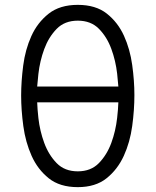

<svg xmlns="http://www.w3.org/2000/svg" viewBox="-20 -760 640 790"><path d="M300 10Q226 10 180.5 -26.5Q135 -63 110 -119Q85 -175 76 -241Q67 -307 67 -367Q67 -425 75.5 -490.5Q84 -556 109 -611.5Q134 -667 180 -703.5Q226 -740 300 -740Q374 -740 419.5 -704Q465 -668 490 -613Q515 -558 524 -492.5Q533 -427 533 -369Q533 -308 524 -241.5Q515 -175 489.5 -119Q464 -63 418.5 -26.5Q373 10 300 10ZM300 -55Q354 -55 387 -89Q420 -123 438 -172Q456 -221 462 -275Q466 -310 467 -339H133Q134 -310 138 -274Q144 -221 162 -172Q180 -123 213 -89Q246 -55 300 -55ZM467 -404Q465 -428 462 -457Q456 -510 438 -559Q420 -608 387 -641.5Q354 -675 300 -675Q246 -675 213 -641Q180 -607 162 -558Q144 -509 138 -456Q135 -428 133 -404Z"/></svg>

Font: Maple Mono ExtraLight
Style: Regular
Weight: 275
Monospace: yes
Designer: subframe7536
Version: Version 7.000